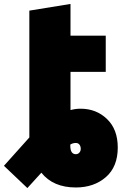

<svg xmlns="http://www.w3.org/2000/svg" viewBox="-67 -737 618 975"><path d="M291 -372V-178Q316 -185 342 -185Q422 -185 476.5 -132.5Q531 -80 531 12Q531 110 470.5 162.5Q410 215 318 215Q203 215 143 140L72 218L-47 105L82 -39V-111V-683L291 -717V-556H470V-372ZM318 -11Q303 -11 290 -3V3Q290 46 318 46Q329 46 336 38Q343 30 343 19Q343 6 336.5 -2.5Q330 -11 318 -11Z"/></svg>

Font: Repo
Style: ExtraBlack
Weight: 1000
Designer: Stefan Peev
Foundry: Context Ltd
Version: Version 001.000